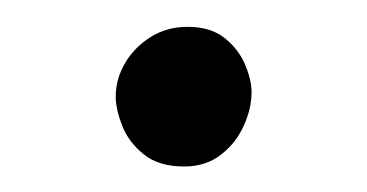

<svg xmlns="http://www.w3.org/2000/svg" viewBox="-20 -116 279 146"><path d="M68 -42.5Q68 -33.1 72.8 -20.7Q77.6 -8.2 89.1 1.2Q100.5 10.6 120.1 10.6Q136.5 10.6 147.9 1.7Q159.4 -7.1 165.3 -20.3Q171.3 -33.4 171.3 -45.9Q171.3 -55.2 166.4 -66.8Q161.6 -78.4 150.9 -87Q140.3 -95.6 122.6 -95.6Q107.1 -95.6 94.8 -88Q82.4 -80.3 75.2 -68.2Q68 -56.1 68 -42.5Z"/></svg>

Font: Mikhak VF
Style: Regular
Weight: 100
Designer: Amin Abedi
Version: Version 3.001